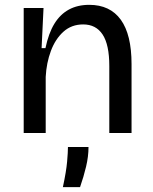

<svg xmlns="http://www.w3.org/2000/svg" viewBox="-20 -550 634 794"><path d="M78 0V-319V-517H160L152 -351H168Q181 -413 205 -452Q229 -491 265 -510.5Q301 -530 349 -530Q435 -530 479.5 -468.5Q524 -407 524 -285V0H432V-277Q432 -365 404.5 -407Q377 -449 324 -449Q276 -449 242.5 -419Q209 -389 190.5 -339.5Q172 -290 169 -232V0ZM240 224Q254 159 257.5 119Q261 79 261 58H346Q346 97 336 139Q326 181 311 224Z"/></svg>

Font: Bricolage Grotesque 16pt
Style: Regular
Weight: 400
Version: Version 1.001;gftools[0.9.33.dev8+g029e19f]